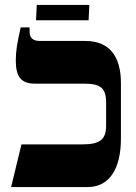

<svg xmlns="http://www.w3.org/2000/svg" viewBox="-20 -758 553 778"><path d="M126 -676H339L342 -738H129ZM25 0H335C420 0 470 -69 470 -197V-422C470 -532 421 -592 327 -592H142C113 -592 100 -605 100 -629V-647H64C49 -582 44 -551 44 -512C44 -446 67 -419 121 -419H320C387 -419 410 -402 410 -342V-249C410 -194 386 -173 315 -173H67Z"/></svg>

Font: Noto Serif Hebrew SemiCondensed ExtraBold
Style: Regular
Weight: 800
Width: 4
Designer: Monotype Design Team
Foundry: Monotype Imaging Inc.
Version: Version 2.004